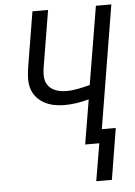

<svg xmlns="http://www.w3.org/2000/svg" viewBox="-61 -781 723 1028"><g transform="rotate(-5 300.0 -267.0)"><path d="M414 201 448 0H372L412 -239Q379 -230 346 -225Q313 -220 280 -220Q250 -220 222 -226Q194 -232 170 -245.5Q146 -259 128.5 -280.5Q111 -302 104 -329Q97 -356 98.5 -385.5Q100 -415 105 -445L153 -735H237L187 -433Q184 -415 183 -396.5Q182 -378 186.5 -361Q191 -344 202 -330.5Q213 -317 228 -309Q243 -301 261 -297.5Q279 -294 297 -294Q329 -294 361 -300.5Q393 -307 424 -315L494 -735H577L468 -74H543L498 201Z"/></g></svg>

Font: Iosevka SS04 Extended
Style: Italic
Weight: 400
Width: 7
Italic angle: -9°
Monospace: yes
Designer: Belleve Invis
Foundry: Belleve Invis
Version: Version 19.0.0; ttfautohint (v1.8.4)